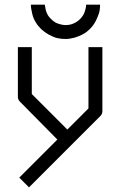

<svg xmlns="http://www.w3.org/2000/svg" viewBox="-20 -679 580 827"><path d="M113 -659H173Q175 -645 177 -636Q180 -625 186 -614Q190 -607 200 -597Q209.5 -587.5 219 -582Q227 -577.5 241 -574Q251.5 -571 263 -571Q275.5 -571 286 -574Q296.5 -577 307 -583Q316.5 -588.5 325 -597Q333.5 -605.5 339 -615Q344.5 -624.5 348 -639Q351 -649.5 351 -659H411Q411 -636 406 -621Q399.5 -601.5 391 -586Q381.5 -568.5 368 -555Q353.5 -540.5 338 -532Q321.5 -523 302 -517Q278 -511 265 -511Q243.5 -511 226 -515Q211.5 -518.5 190 -530Q173.5 -539 158 -553Q141 -570 134 -583Q123.5 -599.5 119 -619Q113 -643 113 -659ZM227 -78 66 -241Q57 -250 57 -262V-476H117V-274L270 -121L361 -212V-476H421V-200Q421 -188 412 -179L105 128L63 86Z"/></svg>

Font: ibm3270
Style: Regular
Weight: 400
Monospace: yes
Version: Version 2.0.3